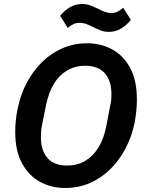

<svg xmlns="http://www.w3.org/2000/svg" viewBox="-20 -926 730 958"><path d="M305 12Q237 12 181 -18Q125 -48 90.5 -110Q56 -172 56 -268Q56 -298 59 -326.5Q62 -355 68 -383Q82 -453 113 -512Q144 -571 189 -615.5Q234 -660 291 -685Q348 -710 415 -710Q483 -710 539 -680Q595 -650 629 -588Q663 -526 663 -430Q663 -401 660 -372Q657 -343 652 -315Q638 -246 607 -186.5Q576 -127 531 -82.5Q486 -38 429 -13Q372 12 305 12ZM314 -100Q366 -100 405.5 -123.5Q445 -147 471.5 -190.5Q498 -234 510 -295L530 -399Q534 -415 535 -429.5Q536 -444 536 -456Q536 -524 502.5 -561Q469 -598 405 -598Q355 -598 315 -574.5Q275 -551 249 -508Q223 -465 210 -403L189 -299Q186 -283 185 -269Q184 -255 184 -242Q184 -175 217 -137.5Q250 -100 314 -100ZM523 -767Q500 -767 482.5 -774Q465 -781 447 -790Q427 -800 411 -806Q395 -812 377 -812Q360 -812 347.5 -806Q335 -800 318 -787L280 -847Q301 -873 328.5 -889.5Q356 -906 390 -906Q413 -906 431 -899Q449 -892 466 -884Q486 -873 502.5 -867Q519 -861 536 -861Q553 -861 565.5 -867.5Q578 -874 595 -887L633 -827Q613 -801 585 -784Q557 -767 523 -767Z"/></svg>

Font: IBM Plex Sans SemiBold
Style: Italic
Weight: 600
Italic angle: -11.31°
Designer: Mike Abbink, Paul van der Laan, Pieter van Rosmalen
Foundry: Bold Monday
Version: Version 3.201